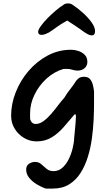

<svg xmlns="http://www.w3.org/2000/svg" viewBox="-20 -821 624 1123"><path d="M248 282Q219 272 192.5 255.5Q166 239 149.5 217.5Q133 196 133 171Q133 148 149.5 137Q166 126 185 126Q207 126 221.5 139.5Q236 153 252.5 166.5Q269 180 293 180Q322 180 344 161Q366 142 381 112Q396 82 404.5 48Q413 14 414 -16Q415 -23 417 -46.5Q419 -70 421.5 -96Q424 -122 424 -134V-144Q424 -152 420 -152H416Q386 -117 354.5 -80Q323 -43 284 -18.5Q245 6 194 6Q155 6 121 -14Q87 -34 66 -68Q45 -102 45 -144Q45 -213 72 -281.5Q99 -350 147 -406Q195 -462 258.5 -496Q322 -530 396 -530Q416 -530 438 -523Q460 -516 475.5 -500.5Q491 -485 491 -459Q491 -436 474.5 -422Q458 -408 435 -408Q419 -408 403.5 -413Q388 -418 372 -418H352Q297 -402 252.5 -361.5Q208 -321 182 -267.5Q156 -214 156 -159V-125Q164 -96 189 -96Q212 -96 235 -113Q258 -130 280 -155.5Q302 -181 321 -206.5Q340 -232 356 -249Q371 -275 390 -298.5Q409 -322 425 -348Q436 -362 446 -367Q456 -372 470 -372Q495 -372 506.5 -358.5Q518 -345 523 -325Q528 -305 530 -287V-212Q530 -171 527.5 -119Q525 -67 517.5 -11.5Q510 44 494 96Q478 148 451.5 190Q425 232 385 257Q345 282 288 282ZM517 -614Q506 -614 493 -621Q480 -628 473 -633Q449 -651 422.5 -668.5Q396 -686 373 -701Q334 -679 311 -662Q288 -645 266 -631Q259 -627 246.5 -622Q234 -617 223 -617Q203 -617 203 -636Q204 -648 219 -669Q234 -690 257.5 -714Q281 -738 306.5 -759.5Q332 -781 353 -794Q362 -801 377 -801Q393 -801 403 -794Q434 -774 464.5 -746.5Q495 -719 515.5 -690.5Q536 -662 536 -639Q536 -614 517 -614Z"/></svg>

Font: Fuzzy Bubbles
Style: Bold
Weight: 700
Designer: Robert E. Leuschke
Foundry: Robert E. Leuschke
Version: Version 1.010; ttfautohint (v1.8.3)